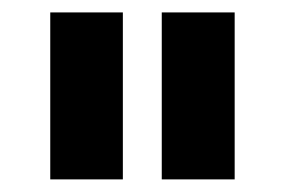

<svg xmlns="http://www.w3.org/2000/svg" viewBox="-20 -720 454 306"><path d="M60.1 -434.1V-700.2H175.8V-434.1ZM237.8 -434.1V-700.2H354V-434.1Z"/></svg>

Font: Montserrat Semi Bold
Style: Regular
Weight: 600
Designer: Julieta Ulanovsky
Foundry: Julieta Ulanovsky
Version: Version 3.001;PS 003.001;hotconv 1.0.70;makeotf.lib2.5.58329